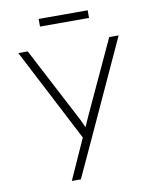

<svg xmlns="http://www.w3.org/2000/svg" viewBox="-98 -761 860 1065"><g transform="rotate(-10 332.5 -228.5)"><path d="M219 230 330 -17 341 42 50 -520H103L311 -122Q328 -91 340 -63Q352 -35 362 -9L333 -24Q343 -44 351 -62.5Q359 -81 367 -99L562 -520H615L378 -4L270 230ZM194 -644V-687H470V-644Z"/></g></svg>

Font: Lexend Exa ExtraLight
Style: Regular
Weight: 250
Designer: Bonnie Shaver-Troup, Thomas Jockin
Foundry: Lexend
Version: Version 1.007